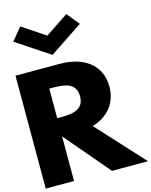

<svg xmlns="http://www.w3.org/2000/svg" viewBox="-161 -1254 1069 1355"><g transform="rotate(-15 373.5 -576.0)"><path d="M122.2 -1152 47.3 -1061 290.5 -899 533.5 -1061 458.8 -1152 290.5 -1040ZM0 -825V0H206.8V-326L484 0H747L434.5 -341C545.7 -373 620.5 -456 620.5 -580C620.5 -742 492.8 -825 324.5 -825ZM206.8 -459V-675H231C309.2 -675 402.7 -670 402.7 -567C402.7 -464 309.2 -459 231 -459Z"/></g></svg>

Font: Hussar
Style: BdWide
Weight: 700
Foundry: Cannot Into Space Fonts
Version: Version 2.00